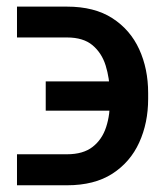

<svg xmlns="http://www.w3.org/2000/svg" viewBox="-20 -551 493 574"><path d="M30.8 -89.8H180.2Q228.5 -89.8 256.8 -111.8Q285.2 -133.8 297.4 -171.4Q309.6 -209 308.6 -255.4V-272.9Q307.6 -317.4 295.9 -355Q284.2 -392.6 256.6 -415.8Q229 -439 180.2 -439H30.8V-531.2H180.2Q262.2 -531.2 315.9 -496.6Q369.6 -461.9 396.2 -403.6Q422.9 -345.2 422.9 -272.9V-255.4Q422.9 -183.6 396.2 -125Q369.6 -66.4 315.9 -31.7Q262.2 2.9 180.2 2.9H30.8ZM116.7 -220.2V-307.6H374.5V-220.2Z"/></svg>

Font: Inter 18pt Medium
Style: Regular
Weight: 500
Designer: Rasmus Andersson
Foundry: rsms
Version: Version 4.001;git-66647c0bb